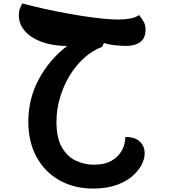

<svg xmlns="http://www.w3.org/2000/svg" viewBox="-20 -619 996 1112"><path d="M521 473Q408 473 323 424.5Q238 376 191 289Q144 202 144 86Q144 -48 205.5 -161.5Q267 -275 369 -353H364Q311 -353 262 -364.5Q213 -376 174 -398.5Q135 -421 112 -454.5Q89 -488 89 -531Q89 -551 94 -566Q99 -581 109 -599Q162 -585 234.5 -568.5Q307 -552 386 -538Q465 -524 539 -515Q613 -506 669 -506Q706 -506 736 -512Q766 -518 786 -532Q805 -507 814 -489.5Q823 -472 823 -446Q823 -399 793 -376Q763 -353 709 -353Q684 -353 646 -357Q608 -361 582 -370L572 -348Q516 -327 468 -284Q420 -241 384 -182Q348 -123 327.5 -54Q307 15 307 87Q307 179 338 233.5Q369 288 419 311.5Q469 335 525 335Q586 335 626 312Q666 289 686 252Q706 215 706 174Q756 174 783.5 195.5Q811 217 816.5 251Q822 285 806 323Q790 361 753 395.5Q716 430 657.5 451.5Q599 473 521 473Z"/></svg>

Font: Lemonada SemiBold
Style: Regular
Weight: 600
Designer: Mohamed Gaber (Arabic), Eduardo Tunni (Latin)
Foundry: Kief Type Foundry
Version: Version 4.005; ttfautohint (v1.8.3)